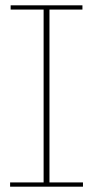

<svg xmlns="http://www.w3.org/2000/svg" viewBox="-20 -702 350 722"><path d="M18 0V-16H144V-666H20V-682H290V-666H166V-16H292V0Z"/></svg>

Font: Montagu Slab 144pt Thin
Style: Regular
Weight: 250
Version: Version 1.000